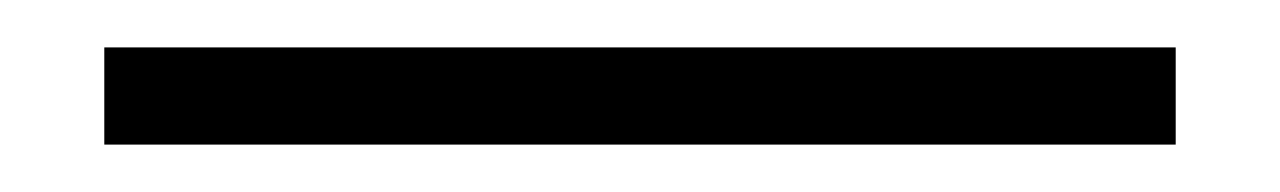

<svg xmlns="http://www.w3.org/2000/svg" viewBox="-20 46 540 81"><path d="M476 107V66H24V107Z"/></svg>

Font: LXGW Marker Gothic
Style: Regular
Weight: 400
Version: Version 1.001